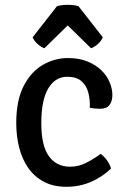

<svg xmlns="http://www.w3.org/2000/svg" viewBox="-20 -740 511 774"><path d="M342 -305.5Q343.5 -337.5 336.2 -366Q329 -394.5 308.8 -412.5Q288.5 -430.5 251 -430.5Q202.5 -430.5 174.5 -383.5Q146.5 -336.5 146.5 -243.5Q146.5 -152.5 177.2 -110.2Q208 -68 262.5 -68Q297.5 -68 328.2 -84Q359 -100 385.5 -119.5Q398.5 -111.5 411 -94.2Q423.5 -77 427.5 -60.5Q393.5 -27.5 347.5 -7.2Q301.5 13 248 13Q194.5 13 156 -7.8Q117.5 -28.5 93 -64.2Q68.5 -100 57 -146.2Q45.5 -192.5 45.5 -243.5Q45.5 -335.5 75.5 -393.5Q105.5 -451.5 153.2 -478.8Q201 -506 253.5 -506Q299.5 -506 333.2 -492Q367 -478 389.2 -456Q411.5 -434 422.2 -407.8Q433 -381.5 433 -356.5Q433 -332 421.5 -316.8Q410 -301.5 383 -301.5Q371.5 -301.5 362 -302.5Q352.5 -303.5 342 -305.5ZM296.5 -715 394.5 -589.5Q387 -573 373 -561.2Q359 -549.5 347 -545.5L253 -637.5L159 -545.5Q147 -549.5 133 -561.2Q119 -573 111.5 -589.5L209.5 -715Q228 -720.5 253 -720.5Q278.5 -720.5 296.5 -715Z"/></svg>

Font: Signika Negative
Style: Regular
Weight: 400
Designer: Anna Giedry
Foundry: Anna Giedry
Version: Version 2.001